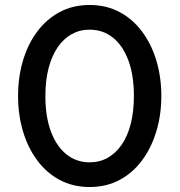

<svg xmlns="http://www.w3.org/2000/svg" viewBox="-20 -735 720 770"><path d="M339.5 15Q272.5 15 219.2 -13.5Q166 -42 128.8 -92.5Q91.5 -143 72 -209Q52.5 -275 52.5 -350Q52.5 -425.5 72 -491.5Q91.5 -557.5 128.8 -607.8Q166 -658 219.2 -686.5Q272.5 -715 339.5 -715Q406.5 -715 459.8 -686.5Q513 -658 550.2 -607.8Q587.5 -557.5 607.2 -491.5Q627 -425.5 627 -350Q627 -275 607.2 -209Q587.5 -143 550.2 -92.5Q513 -42 459.8 -13.5Q406.5 15 339.5 15ZM339.5 -84Q379.5 -84 412 -102.2Q444.5 -120.5 468.2 -155Q492 -189.5 504.5 -238.8Q517 -288 517 -350Q517 -433 494.8 -492.8Q472.5 -552.5 432.8 -584.2Q393 -616 339.5 -616Q300 -616 267.2 -597.8Q234.5 -579.5 211 -545Q187.5 -510.5 174.8 -461.5Q162 -412.5 162 -350Q162 -267 184.2 -207.5Q206.5 -148 246.5 -116Q286.5 -84 339.5 -84Z"/></svg>

Font: Geologica EX
Style: Regular
Weight: 400
Designer: Sindre Bremnes, Frode Helland
Foundry: Monokrom Skriftforlag AS
Version: Version 1.010;gftools[0.9.28]